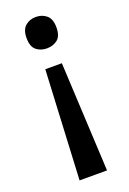

<svg xmlns="http://www.w3.org/2000/svg" viewBox="-142 -597 557 828"><g transform="rotate(-20 137.0 -182.5)"><path d="M205 -474Q205 -434 185 -418Q165 -402 136 -402Q108 -402 88 -418Q68 -434 68 -474Q68 -512 88 -529Q108 -546 136 -546Q165 -546 185 -529Q205 -512 205 -474ZM98 -320H174L199 181H73Z"/></g></svg>

Font: Noto Sans Sinhala Medium
Style: Regular
Weight: 500
Designer: Jelle Bosma - Monotype Design Team
Foundry: Monotype Imaging Inc.
Version: Version 2.006; ttfautohint (v1.8.4.7-5d5b)